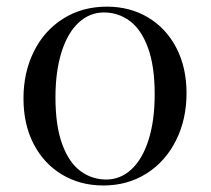

<svg xmlns="http://www.w3.org/2000/svg" viewBox="-20 -549 640 583"><path d="M546.4 -266.1Q546.4 -186.5 514.4 -122.6Q482.4 -58.6 425 -22.2Q367.7 14.2 293.5 14.2Q224.1 14.2 168.9 -18.6Q113.8 -51.3 82.5 -111.1Q51.3 -170.9 51.3 -250Q51.3 -329.1 82.8 -392.6Q114.3 -456.1 171.9 -492.4Q229.5 -528.8 304.7 -528.8Q374.5 -528.8 429.4 -496.1Q484.4 -463.4 515.4 -403.8Q546.4 -344.2 546.4 -266.1ZM148.4 -252.9Q148.4 -167 168.9 -111.1Q189.5 -55.2 224.4 -29.5Q259.3 -3.9 302.7 -3.9Q345.7 -3.9 379.2 -34.9Q412.6 -65.9 431.2 -124.5Q449.7 -183.1 449.7 -263.2Q449.7 -348.6 429.2 -404.3Q408.7 -460 373.8 -485.6Q338.9 -511.2 295.4 -511.2Q252.4 -511.2 219 -480.5Q185.5 -449.7 167 -391.4Q148.4 -333 148.4 -252.9Z"/></svg>

Font: TypoPRO Playfair Display
Style: Regular
Weight: 400
Designer: Claus Eggers Sørensen
Foundry: Claus Eggers Sørensen
Version: Version 1.004;PS 001.004;hotconv 1.0.70;makeotf.lib2.5.58329